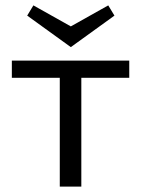

<svg xmlns="http://www.w3.org/2000/svg" viewBox="-20 -693 524 713"><path d="M243 -518 81 -635 104 -673 243 -595 382 -673 405 -635ZM460 -404H282V0H202V-404H24V-468H460Z"/></svg>

Font: Ysabeau SC Medium
Style: Regular
Weight: 500
Designer: Christian Thalmann (Catharsis Fonts)
Version: Version 0.003